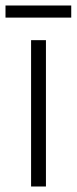

<svg xmlns="http://www.w3.org/2000/svg" viewBox="-39 -678 279 698"><path d="M128 0H74V-532H128ZM220 -658V-614H-19V-658Z"/></svg>

Font: Noto Sans Gurmukhi Condensed Light
Style: Regular
Weight: 300
Width: 3
Designer: Jelle Bosma - Monotype Design Team
Foundry: Monotype Imaging Inc.
Version: Version 2.004; ttfautohint (v1.8.4.7-5d5b)